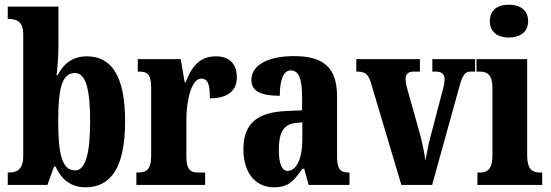

<svg xmlns="http://www.w3.org/2000/svg" viewBox="-20 -788 2346 818"><path d="M344 10C453 10 513 -76 513 -270C513 -463 456 -548 350 -548C287 -548 249 -514 226 -468H221C225 -499 229 -553 229 -590V-760H13V-707H17C52 -707 79 -697 79 -640V-124C79 -62 48 -53 18 -53H13V0H182L210 -78H217C240 -26 281 10 344 10ZM300 -62C243 -62 228 -136 228 -271C228 -408 243 -477 299 -477C345 -477 364 -410 364 -272C364 -136 345 -62 300 -62Z M561 0H854V-53H826C795 -53 774 -61 774 -120V-277C774 -361 796 -453 837 -453C868 -453 874 -424 874 -369C944 -369 989 -397 989 -458C989 -510 963 -548 900 -548C835 -548 798 -510 771 -437H767L750 -536H567V-483H571C606 -483 624 -474 624 -415V-125C624 -62 602 -53 565 -53H561Z M1147 10C1207 10 1231 -15 1268 -69H1276L1295 0H1469V-53H1466C1428 -53 1416 -69 1416 -124V-378C1416 -504 1354 -549 1232 -549C1132 -549 1051 -516 1051 -447C1051 -400 1090 -380 1172 -380C1172 -449 1188 -488 1219 -488C1254 -488 1267 -449 1267 -374V-318L1200 -315C1077 -310 1017 -262 1017 -153C1017 -42 1076 10 1147 10ZM1205 -60C1180 -60 1168 -93 1168 -149C1168 -221 1186 -258 1239 -264L1268 -267V-191C1268 -113 1243 -60 1205 -60Z M1560 -436 1690 0H1821L1935 -411C1950 -468 1961 -483 1984 -483H2004V-536H1822V-483H1837C1863 -483 1874 -470 1874 -453C1874 -432 1870 -417 1863 -392L1812 -198C1803 -164 1798 -129 1792 -103C1789 -135 1780 -176 1769 -218L1716 -406C1712 -420 1708 -435 1708 -452C1708 -471 1718 -483 1743 -483H1769V-536H1498V-483C1535 -483 1548 -474 1560 -436Z M2148 -628C2193 -628 2230 -650 2230 -698C2230 -747 2193 -768 2148 -768C2102 -768 2067 -747 2067 -698C2067 -650 2102 -628 2148 -628ZM2014 0H2290V-53H2281C2248 -53 2226 -67 2226 -125V-536H2010V-483H2024C2056 -483 2078 -469 2078 -415V-125C2078 -68 2057 -53 2024 -53H2014Z"/></svg>

Font: Noto Serif Georgian ExtraCondensed ExtraBold
Style: Regular
Weight: 800
Width: 2
Designer: Monotype Design Team, Akaki Razmadze
Foundry: Google LLC
Version: Version 2.003